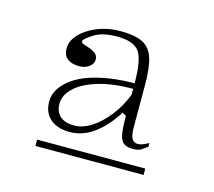

<svg xmlns="http://www.w3.org/2000/svg" viewBox="-57 -791 489 439"><g transform="rotate(15 187.0 -571.0)"><path d="M126 -470Q97 -470 80 -484.5Q63 -499 63 -526Q63 -542 72 -556Q81 -570 97 -581.5Q113 -593 135 -600.5Q157 -608 184 -612Q211 -616 241 -616Q241 -672 227.5 -690.5Q214 -709 175 -709Q140 -709 120 -696Q100 -683 100 -678Q100 -674 106 -672Q112 -670 120.5 -667Q129 -664 135 -659Q141 -654 141 -645Q141 -635 131.5 -628Q122 -621 108 -621Q90 -621 80 -629Q70 -637 70 -653Q70 -667 78.5 -679Q87 -691 102 -701Q117 -711 137 -717Q157 -723 179 -723Q213 -723 231.5 -714Q250 -705 257.5 -682.5Q265 -660 265 -617V-519Q265 -500 269.5 -492Q274 -484 283 -484Q290 -484 297 -487Q304 -490 309 -493V-483Q306 -483 298.5 -476.5Q291 -470 276 -470Q261 -470 253.5 -476Q246 -482 243.5 -496.5Q241 -511 241 -539L232 -544Q209 -508 182.5 -489Q156 -470 126 -470ZM59 -419V-434H315V-419ZM132 -487Q152 -487 172.5 -500Q193 -513 211.5 -536.5Q230 -560 241 -589V-603Q195 -603 160.5 -593Q126 -583 106.5 -565.5Q87 -548 87 -526Q87 -508 98.5 -497.5Q110 -487 132 -487Z"/></g></svg>

Font: Kalnia ExtraLight
Style: Regular
Weight: 250
Designer: Frida Medrano
Foundry: Frida Medrano
Version: Version 1.105